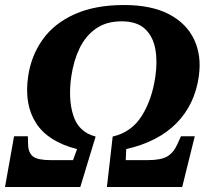

<svg xmlns="http://www.w3.org/2000/svg" viewBox="-44 -745 836 765"><path d="M-24 0 12 -202H67L68 -169Q69 -136 87.5 -121.5Q106 -107 158 -107H247L263 -151Q148 -180 100 -254Q52 -328 68 -440Q80 -523 126 -587.5Q172 -652 253.5 -688.5Q335 -725 450 -725Q559 -725 629 -688.5Q699 -652 729.5 -587.5Q760 -523 748 -440Q732 -328 659 -254Q586 -180 459 -151L457 -107H545Q597 -107 622 -121.5Q647 -136 662 -169L677 -202H732L682 0H382L405 -201Q480 -218 521 -283.5Q562 -349 575 -440Q584 -502 574.5 -551.5Q565 -601 533 -630.5Q501 -660 440 -660Q379 -660 337.5 -630.5Q296 -601 272.5 -551.5Q249 -502 240 -440Q227 -349 248.5 -283.5Q270 -218 337 -201L276 0Z"/></svg>

Font: Noto Serif
Style: Bold Italic
Weight: 700
Italic angle: -12°
Designer: Monotype Design Team
Foundry: Monotype Imaging Inc.
Version: Version 2.013